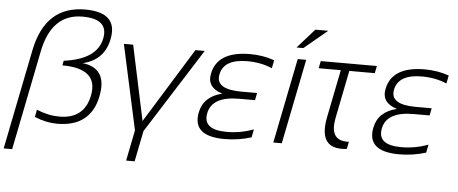

<svg xmlns="http://www.w3.org/2000/svg" viewBox="-86 -833 2758 1155"><g transform="rotate(5 1293.0 -256.0)"><path d="M-31.2 176.8 89.4 -425.3Q143.6 -698.2 384.8 -698.2Q585 -698.2 552.2 -534.2Q526.9 -406.2 397.9 -375.5Q549.8 -357.4 515.6 -186Q478 1 275.9 1Q209.5 1 139.2 -28.3L147.9 -72.3Q218.8 -43 285.6 -43Q435.5 -43 464.4 -186Q497.1 -351.1 276.9 -351.6L282.7 -379.9Q482.4 -406.2 507.8 -534.2Q531.7 -654.3 372.6 -654.3Q186 -654.3 140.1 -423.8L20 176.8Z M634.3 -512.7H690.4L786.6 -60.1L1066.4 -512.7H1122.6L797.4 0L760.3 185.5H709L746.1 0Z M1533.7 -444.3Q1466.3 -473.6 1383.3 -473.6Q1241.7 -473.6 1223.1 -379.9Q1204.6 -288.1 1363.3 -288.1H1458.5L1449.7 -244.1H1353Q1190.9 -244.1 1170.4 -141.6Q1149.9 -39.1 1296.4 -39.1Q1379.4 -39.1 1458.5 -68.4L1448.7 -19.5Q1370.6 4.9 1287.6 4.9Q1089.8 4.9 1119.1 -141.6Q1138.7 -239.3 1250.5 -266.1Q1154.8 -294.9 1171.9 -379.9Q1199.2 -517.6 1397 -517.6Q1475.1 -517.6 1543.5 -493.2Z M1735.4 -512.7 1632.8 0H1581.5L1684.1 -512.7ZM1774.4 -698.2H1852.1L1711.9 -581.5H1670.9Z M1823.2 -512.7H2162.1L2153.3 -468.8H1999.5L1941.9 -180.7Q1914.6 -43.5 2022.9 -43.5Q2028.3 -43.5 2034.2 -43.9L2025.4 0Q2008.8 2 1994.1 2Q1854 2 1890.6 -180.7L1948.2 -468.8H1814.5Z M2587.9 -444.3Q2520.5 -473.6 2437.5 -473.6Q2295.9 -473.6 2277.3 -379.9Q2258.8 -288.1 2417.5 -288.1H2512.7L2503.9 -244.1H2407.2Q2245.1 -244.1 2224.6 -141.6Q2204.1 -39.1 2350.6 -39.1Q2433.6 -39.1 2512.7 -68.4L2502.9 -19.5Q2424.8 4.9 2341.8 4.9Q2144 4.9 2173.3 -141.6Q2192.9 -239.3 2304.7 -266.1Q2209 -294.9 2226.1 -379.9Q2253.4 -517.6 2451.2 -517.6Q2529.3 -517.6 2597.7 -493.2Z"/></g></svg>

Font: Sansation Light
Style: Light Italic
Weight: 300
Designer: Bernd Montag
Version: Version 1.301